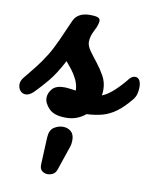

<svg xmlns="http://www.w3.org/2000/svg" viewBox="-99 -544 742 918"><g transform="rotate(10 272.0 -84.5)"><path d="M234 27Q177 27 152 1Q127 -25 127 -51Q127 -74 144.5 -94.5Q162 -115 202 -115Q216 -115 228.5 -113Q241 -111 259 -109Q258 -137 246.5 -161Q235 -185 219.5 -205Q204 -225 191 -240Q157 -175 124.5 -136Q92 -97 63 -68Q44 -50 27 -49.5Q10 -49 -0.5 -61Q-11 -73 -11.5 -91Q-12 -109 3 -127Q26 -155 50 -185Q74 -215 99 -255Q119 -287 140 -333.5Q161 -380 184 -433Q193 -454 212.5 -465.5Q232 -477 263 -477Q292 -477 302.5 -472Q313 -467 313 -456Q313 -451 309.5 -438Q306 -425 298 -411Q289 -393 284.5 -379Q280 -365 280 -350Q280 -330 296.5 -307Q313 -284 334 -257.5Q355 -231 371.5 -201Q388 -171 388 -136Q388 -129 387.5 -122Q387 -115 386 -108Q414 -119 444 -147Q474 -175 501 -209Q509 -218 515.5 -220.5Q522 -223 528 -223Q542 -223 549 -210.5Q556 -198 556 -178Q556 -164 552.5 -147.5Q549 -131 537 -116Q502 -73 470 -50Q438 -27 404.5 -18Q371 -9 329 -7Q310 9 286.5 18Q263 27 234 27ZM195 308Q180 308 168 298.5Q156 289 157 267L163 135Q165 99 186 85.5Q207 72 229 72Q252 72 268 85.5Q284 99 284 128Q284 146 279 160L240 275Q234 294 221.5 301Q209 308 195 308Z"/></g></svg>

Font: Pacifico
Style: Regular
Weight: 400
Designer: Vernon Adams
Foundry: Vernon Adams
Version: Version 3.010; ttfautohint (v1.8.4.7-5d5b)